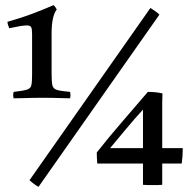

<svg xmlns="http://www.w3.org/2000/svg" viewBox="-20 -719 747 748"><path d="M33 -361Q69 -365 84 -369.5Q99 -374 102 -386.5Q105 -399 105 -426V-586Q105 -606 101.5 -613Q98 -620 84 -620Q66 -620 16 -609Q10 -622 9 -634Q65 -650 103.5 -664.5Q142 -679 189 -699Q197 -691 201 -682Q181 -656 181 -589V-434Q181 -401 184 -387Q187 -373 202.5 -368.5Q218 -364 253 -361Q256 -348 253 -336Q234 -336 212 -337Q190 -338 146 -338Q104 -338 80 -337Q56 -336 33 -336Q30 -348 33 -361ZM601 -662 130 9Q112 -1 95 -17L566 -688Q575 -682 584 -676Q593 -670 601 -662ZM574 2Q566 2 555.5 2Q545 2 537 1V-82H359Q358 -91 357.5 -104Q357 -117 357 -125Q406 -187 455 -243.5Q504 -300 556 -361Q588 -361 613 -355Q612 -332 612 -320Q612 -308 612 -299V-142H692Q692 -126 691 -111Q690 -96 688 -82H612V1Q603 2 593.5 2Q584 2 574 2ZM537 -142V-292Q503 -255 471.5 -217Q440 -179 409 -142Z"/></svg>

Font: Tiro Devanagari Hindi
Style: Regular
Weight: 400
Designer: Devanagari: John Hudson & Fiona Ross. Latin: John Hudson.
Foundry: Tiro Typeworks Ltd.
Version: Version 1.52